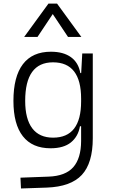

<svg xmlns="http://www.w3.org/2000/svg" viewBox="-20 -815 626 1068"><path d="M96.7 233.4 93.8 173.3 250 167.5Q344.2 164.1 387.5 115Q430.7 65.9 431.2 -30.3V-112.8H424.8Q415 -55.7 374.5 -22.9Q334 9.8 261.2 9.8Q159.7 9.8 107.2 -57.1Q54.7 -124 54.7 -253.9Q54.7 -388.7 107.4 -458Q160.2 -527.3 263.2 -527.3Q332.5 -527.3 374.5 -497.1Q416.5 -466.8 426.8 -408.7H431.6L437.5 -517.6H496.1V-45.9Q496.1 92.3 435.1 158Q374 223.6 240.2 228.5ZM431.2 -266.1Q431.2 -468.3 274.9 -468.3Q120.1 -468.3 120.1 -253.9Q120.1 -153.3 159.4 -101.3Q198.7 -49.3 275.4 -49.3Q431.2 -49.3 431.2 -251ZM114.3 -609.4 249.5 -794.9H297.4L432.6 -609.4H358.4L273.4 -736.8L188.5 -609.4Z"/></svg>

Font: Cascadia Code NF Light
Style: Regular
Weight: 300
Monospace: yes
Designer: Aaron Bell
Foundry: Saja Typeworks
Version: Version 2404.023; ttfautohint (v1.8.4)